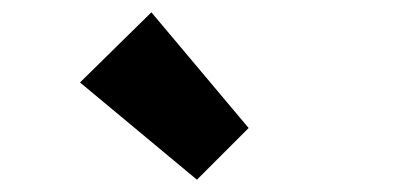

<svg xmlns="http://www.w3.org/2000/svg" viewBox="-20 -850 640 312"><path d="M300 -558 110 -716 226 -830 384 -642Z"/></svg>

Font: Source Code Pro ExtraLight Black
Style: Regular
Weight: 900
Monospace: yes
Version: Version 1.018;hotconv 1.0.116;makeotfexe 2.5.65601